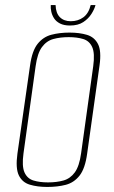

<svg xmlns="http://www.w3.org/2000/svg" viewBox="-20 -728 450 760"><path d="M167 12Q128 12 98 3Q68 -6 54.5 -34Q41 -62 49 -120L99 -469Q107 -527 129 -554.5Q151 -582 183.5 -590.5Q216 -599 255 -599Q295 -599 324.5 -590Q354 -581 368 -553.5Q382 -526 374 -469L325 -120Q317 -61 295 -33Q273 -5 240.5 3.5Q208 12 167 12ZM170 -6Q204 -6 231 -13.5Q258 -21 276 -45.5Q294 -70 301 -121L349 -466Q356 -517 345 -541.5Q334 -566 309.5 -573.5Q285 -581 252 -581Q218 -581 191 -573.5Q164 -566 146 -541.5Q128 -517 121 -466L73 -121Q66 -70 77 -45.5Q88 -21 112.5 -13.5Q137 -6 170 -6ZM257 -627Q233 -627 217.5 -635Q202 -643 194 -655.5Q186 -668 183 -682Q180 -696 181 -708H200Q201 -676 217 -660Q233 -644 260 -644Q289 -644 310 -659.5Q331 -675 339 -708H358Q354 -692 342 -673Q330 -654 309.5 -640.5Q289 -627 257 -627Z"/></svg>

Font: Alumni Sans SC Thin
Style: Italic
Weight: 100
Italic angle: -8°
Designer: Robert E. Leuschke
Foundry: Robert E. Leuschke
Version: Version 1.016